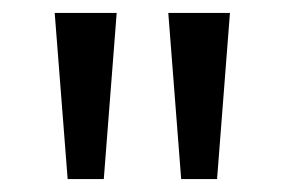

<svg xmlns="http://www.w3.org/2000/svg" viewBox="-20 -734 442 298"><path d="M161.1 -713.9 141.1 -456.1H85L64.9 -713.9ZM336.9 -713.9 316.9 -456.1H261.2L241.2 -713.9Z"/></svg>

Font: Noto Sans Lao UI
Style: Regular
Weight: 400
Designer: Danh Hong
Foundry: Danh Hong
Version: Version 1.03 uh